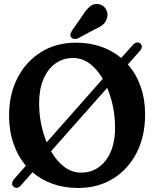

<svg xmlns="http://www.w3.org/2000/svg" viewBox="-20 -921 770 952"><path d="M46.5 3.5Q38.5 -2.5 40.2 -13.2Q42 -24 50.5 -34L108.5 -99.5Q68.5 -146 46.8 -209.2Q25 -272.5 25 -348.5Q25 -454.5 67.5 -536Q110 -617.5 184.8 -663.5Q259.5 -709.5 356.5 -709.5Q424 -709.5 480.8 -689.8Q537.5 -670 581 -633.5L639.5 -699Q647.5 -708.5 657.8 -710.2Q668 -712 676 -705Q692 -690 673.5 -668.5L614 -601.5Q655 -555 677.2 -492Q699.5 -429 699.5 -354Q699.5 -245.5 657.5 -163.5Q615.5 -81.5 540.5 -35.2Q465.5 11 367 11Q299 11 241.8 -9.2Q184.5 -29.5 141 -67L83.5 -1.5Q74.5 8.5 64.5 10.2Q54.5 12 46.5 3.5ZM174 -410Q174 -306.5 211.5 -215.5L489.5 -530Q463 -576.5 425.5 -605Q388 -633.5 342 -633.5Q292.5 -633.5 254.5 -606Q216.5 -578.5 195.2 -528.2Q174 -478 174 -410ZM550.5 -287Q550.5 -393 511.5 -485.5L233 -171Q260 -123.5 298 -94.2Q336 -65 382.5 -65Q457 -65 503.8 -125.2Q550.5 -185.5 550.5 -287ZM390.5 -846Q408.5 -875.5 428.2 -890.8Q448 -906 473.5 -899.5Q496.5 -893 506.5 -873.2Q516.5 -853.5 511 -833Q505.5 -812 491 -799.5Q476.5 -787 449 -775L366 -730.5Q357.5 -726.5 348.2 -727.8Q339 -729 333.5 -735.5Q327.5 -743.5 329.8 -752.2Q332 -761 337.5 -770Z"/></svg>

Font: Fraunces 144pt SuperSoft SemiBold
Style: Regular
Weight: 600
Version: Version 1.000;[b76b70a41]